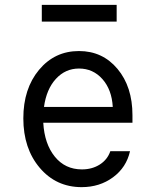

<svg xmlns="http://www.w3.org/2000/svg" viewBox="-20 -760 640 790"><path d="M161 -320H444Q440 -391 401.5 -434.5Q363 -478 305 -478Q249 -478 210 -435.5Q171 -393 161 -320ZM525 -286V-255H158Q163 -168 205.5 -115.5Q248 -63 317 -63Q359 -63 390.5 -83Q422 -103 434 -138H515Q500 -71 445 -30.5Q390 10 316 10Q211 10 143.5 -69.5Q76 -149 76 -273Q76 -395 140.5 -472.5Q205 -550 305 -550Q402 -550 463.5 -476.5Q525 -403 525 -286ZM460 -671H152V-740H460Z"/></svg>

Font: CommitMono
Style: 450Regular
Weight: 450
Designer: Eigil Nikolajsen
Foundry: Eigil Nikolajsen
Version: Version 1.002